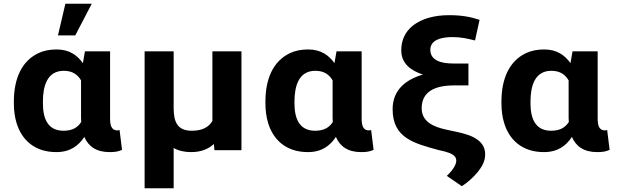

<svg xmlns="http://www.w3.org/2000/svg" viewBox="-20 -802 3326 1025"><path d="M281.7 -538C244.3 -538 211.5 -531.2 183.2 -517.5C95.8 -475.2 54 -382.1 54 -260V-250C54 -212 58.8 -177.2 68.3 -145.5C94.4 -58.9 161.4 10 280.6 10C356.3 10 399.9 -25.5 430.2 -71C451.4 -21.6 493.1 10 564.4 10C592.8 10 610.6 7.5 631.5 -2L618.3 -108C614.9 -106.5 611.6 -106 606.2 -106C572 -106 567.7 -138.2 567.7 -171V-528H433.5L422.5 -465C392.6 -506.3 352 -538 281.7 -538ZM412.6 -373V-171C412.6 -164.3 413.7 -157.7 413.7 -151C395.7 -122.1 367.2 -104 319.1 -104C233.5 -104 209.1 -171.6 209.1 -250V-260C209.1 -341.5 231.2 -424 320.2 -424C368.7 -424 394.9 -402.7 412.6 -373ZM329 -782 289.4 -613H381.8L469.8 -782Z M1121.6 -33 1124.9 0H1269V-528H1113.9V-156C1094.4 -123.3 1060.2 -104 1003.9 -104C925.8 -104 907.1 -152.4 907.1 -226V-528H752V203H907.1V-12C932.8 2.7 963.9 10 1000.6 10C1054.7 10 1093.3 -7.2 1121.6 -33Z M1624.7 -538C1587.3 -538 1554.5 -531.2 1526.2 -517.5C1438.8 -475.2 1397 -382.1 1397 -260V-250C1397 -212 1401.8 -177.2 1411.3 -145.5C1437.4 -58.9 1504.4 10 1623.6 10C1699.3 10 1742.9 -25.5 1773.2 -71C1794.4 -21.6 1836.1 10 1907.4 10C1935.8 10 1953.6 7.5 1974.5 -2L1961.3 -108C1957.9 -106.5 1954.6 -106 1949.2 -106C1915 -106 1910.7 -138.2 1910.7 -171V-528H1776.5L1765.5 -465C1735.6 -506.3 1695 -538 1624.7 -538ZM1755.6 -373V-171C1755.6 -164.3 1756.7 -157.7 1756.7 -151C1738.7 -122.1 1710.2 -104 1662.1 -104C1576.5 -104 1552.1 -171.6 1552.1 -250V-260C1552.1 -341.5 1574.2 -424 1663.2 -424C1711.7 -424 1737.9 -402.7 1755.6 -373Z M2237.7 -404C2146.1 -377 2076 -321.9 2076 -219C2076 -65.1 2190.3 -37 2321.3 -1L2355.4 7C2385.2 15.4 2415.9 27.1 2415.9 55C2415.9 65.7 2411.7 78 2403.2 92C2394.8 106 2382.2 121 2365.3 137L2445.6 192C2476.1 172.6 2506.9 144.6 2529.8 117C2548.7 94 2569.9 61.1 2569.9 26C2570.6 7.3 2567.1 -8.8 2559.5 -22.5C2533.3 -68.8 2477.2 -85 2413.7 -99L2362 -110C2296.6 -124.3 2231.1 -150.9 2231.1 -224C2231.1 -312.6 2301 -346 2403.8 -346H2480.8V-463H2399.4C2334.5 -463 2277.3 -479.4 2277.3 -536C2277.3 -586.7 2329.9 -604 2395 -604C2443.5 -604 2476.2 -595.5 2516 -586L2540.2 -696C2493.2 -712 2443.8 -721 2378.5 -721C2338.9 -721 2303.5 -716.7 2272.3 -708C2188.5 -684.7 2122.2 -630.5 2122.2 -533C2122.2 -461.5 2174.9 -424.6 2237.7 -404Z M2884.7 -538C2847.3 -538 2814.5 -531.2 2786.2 -517.5C2698.8 -475.2 2657 -382.1 2657 -260V-250C2657 -212 2661.8 -177.2 2671.3 -145.5C2697.4 -58.9 2764.4 10 2883.6 10C2959.3 10 3002.9 -25.5 3033.2 -71C3054.4 -21.6 3096.1 10 3167.4 10C3195.8 10 3213.6 7.5 3234.5 -2L3221.3 -108C3217.9 -106.5 3214.6 -106 3209.2 -106C3175 -106 3170.7 -138.2 3170.7 -171V-528H3036.5L3025.5 -465C2995.6 -506.3 2955 -538 2884.7 -538ZM3015.6 -373V-171C3015.6 -164.3 3016.7 -157.7 3016.7 -151C2998.7 -122.1 2970.2 -104 2922.1 -104C2836.5 -104 2812.1 -171.6 2812.1 -250V-260C2812.1 -341.5 2834.2 -424 2923.2 -424C2971.7 -424 2997.9 -402.7 3015.6 -373Z"/></svg>

Font: Asimov
Style: Wid
Weight: 500
Designer: Google
Version: Version 2.000980; 2014